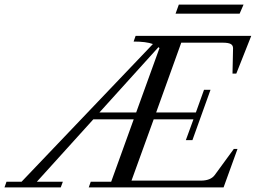

<svg xmlns="http://www.w3.org/2000/svg" viewBox="-86 -820 1120 840"><path d="M682.1 -760.3 696.3 -799.8H979.5L962.4 -760.3ZM-66.4 0 -57.6 -24.9H8.3L583 -627.4Q553.7 -638.2 498.5 -638.2L507.3 -663.1H1013.2L947.8 -498H931.2L933.6 -608.9Q933.6 -622.1 923.1 -627.7Q912.6 -633.3 888.2 -633.3H707L597.2 -328.1H771L806.6 -427.2H835L755.9 -207H727.1L760.3 -297.9H586.4L489.3 -29.8H792.5Q835.4 -29.8 853.5 -54.2L937 -168.5H953.1L892.1 0H302.2L311 -24.9H400.4L499 -297.9H322.3L75.2 -24.9H189L179.7 0ZM611.8 -609.9Q610.8 -610.4 609.4 -611.6Q607.9 -612.8 607.4 -613.8L349.1 -328.1H509.8Z"/></svg>

Font: Elstob 14pt
Style: Italic
Weight: 400
Italic angle: -20°
Designer: Peter S. Baker
Version: Version 1.015